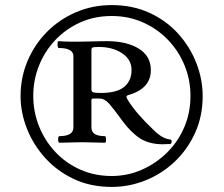

<svg xmlns="http://www.w3.org/2000/svg" viewBox="-20 -743 883 756"><path d="M420 -7Q337 -7 271 -38Q205 -69 158 -121Q111 -173 86 -236.5Q61 -300 61 -365Q61 -438 88.5 -503Q116 -568 165 -617.5Q214 -667 279.5 -695Q345 -723 420 -723Q502 -723 568.5 -692.5Q635 -662 681.5 -610.5Q728 -559 753 -495Q778 -431 778 -365Q778 -286 748.5 -220.5Q719 -155 668.5 -107Q618 -59 553.5 -33Q489 -7 420 -7ZM420 -50Q482 -50 538 -74.5Q594 -99 637.5 -142Q681 -185 705.5 -242Q730 -299 730 -365Q730 -429 706.5 -486Q683 -543 641 -586.5Q599 -630 542.5 -655Q486 -680 420 -680Q352 -680 295.5 -654.5Q239 -629 197.5 -585Q156 -541 133.5 -484.5Q111 -428 111 -366Q111 -302 134 -245Q157 -188 198.5 -144Q240 -100 296.5 -75Q353 -50 420 -50ZM621 -175Q567 -175 531 -198.5Q495 -222 462 -267Q428 -314 410 -334.5Q392 -355 371 -355H346Q340 -355 340 -349V-241Q340 -207 392 -207Q396 -207 397 -200Q398 -193 397 -186.5Q396 -180 392 -181Q374 -181 351.5 -182Q329 -183 304 -183Q279 -183 256.5 -182Q234 -181 214 -181Q209 -181 209 -194Q209 -207 214 -207Q269 -207 269 -241V-522Q269 -554 211 -554Q207 -554 206.5 -567.5Q206 -581 211 -581Q234 -579 255.5 -579Q277 -579 298 -579Q304 -579 325 -579.5Q346 -580 368.5 -580.5Q391 -581 400 -581Q479 -581 526.5 -551.5Q574 -522 574 -467Q574 -393 483 -368Q478 -366 478 -362Q478 -360 481 -353Q499 -323 526.5 -291.5Q554 -260 585 -231Q619 -197 649 -194Q656 -193 656 -187Q656 -176 649 -176Q635 -175 621 -175ZM378 -377Q440 -377 469 -401Q498 -425 498 -467Q498 -509 460.5 -533.5Q423 -558 371 -558Q352 -558 346 -556.5Q340 -555 340 -546V-391Q340 -381 348.5 -379Q357 -377 378 -377Z"/></svg>

Font: Junicode SmExp
Style: Bold Italic
Weight: 700
Width: 6
Italic angle: -11°
Designer: Peter S. Baker
Version: Version 2.205; ttfautohint (v1.8.4)